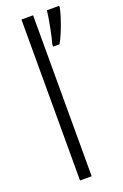

<svg xmlns="http://www.w3.org/2000/svg" viewBox="-148 -806 548 852"><g transform="rotate(-20 126.0 -380.0)"><path d="M252 -751Q248 -731 238.5 -702Q229 -673 217.5 -645Q206 -617 195 -599H165V-610Q168 -619 172.5 -638.5Q177 -658 181.5 -681.5Q186 -705 189.5 -726Q193 -747 194 -760H252ZM129 0H74V-760H129Z"/></g></svg>

Font: Noto Sans Condensed Light
Style: Regular
Weight: 300
Width: 3
Designer: Monotype Design Team
Foundry: Monotype Imaging Inc.
Version: Version 2.013; ttfautohint (v1.8.4.7-5d5b)